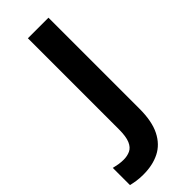

<svg xmlns="http://www.w3.org/2000/svg" viewBox="-370 -750 996 996"><g transform="rotate(-45 128.5 -252.0)"><path d="M14.6 210Q-14.4 210 -36.2 206.5Q-58 203 -74 199V73Q-58.2 77 -40.5 80Q-22.7 83 -3 83Q23 83 44.5 73Q66 63 78 35Q90 7 90 -45V-714H241V-46Q241 46 212.5 102.5Q184 159 133.2 184.5Q82.4 210 14.6 210Z"/></g></svg>

Font: Noto Sans Ol Chiki
Style: Regular
Weight: 400
Designer: Monotype Design Team, Lewis McGuffie
Foundry: Monotype Imaging Inc.
Version: Version 2.003